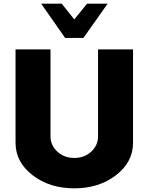

<svg xmlns="http://www.w3.org/2000/svg" viewBox="-20 -1020 812 1050"><path d="M336.2 -812.5 205 -1000H317.5L386.2 -913.8L456.2 -1000H568.8L436.2 -812.5ZM65 -238.8V-750H256.2V-275Q256.2 -225 293.8 -190.6Q331.2 -156.2 386.2 -156.2Q441.2 -156.2 478.8 -190.6Q516.2 -225 516.2 -275V-750H707.5V-238.8Q707.5 -133.8 614.4 -61.9Q521.2 10 386.2 10Q251.2 10 158.1 -61.9Q65 -133.8 65 -238.8Z"/></svg>

Font: Now Black
Style: Regular
Weight: 900
Designer: Alfredo Marco Pradil
Foundry: Alfredo Marco Pradil
Version: Version 1.002;PS 001.002;hotconv 1.0.88;makeotf.lib2.5.64775